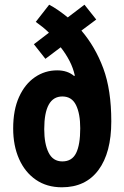

<svg xmlns="http://www.w3.org/2000/svg" viewBox="-20 -786 529 816"><path d="M189 -766Q208 -756 227.5 -742.5Q247 -729 268 -712L339 -766L389 -703L326 -656Q385 -587 419 -495.5Q453 -404 453 -270Q453 -137 398.5 -63.5Q344 10 243 10Q179 10 132.5 -22Q86 -54 61 -110.5Q36 -167 36 -240Q36 -319 61 -374Q86 -429 128.5 -458Q171 -487 223 -487Q267 -487 295 -463L298 -465Q291 -497 275.5 -527Q260 -557 238 -585L173 -536L124 -598L188 -647Q175 -660 160.5 -671.5Q146 -683 132 -693ZM245 -376Q168 -376 168 -237Q168 -175 186.5 -137.5Q205 -100 245 -100Q286 -100 303.5 -135.5Q321 -171 321 -241Q321 -303 303 -339.5Q285 -376 245 -376Z"/></svg>

Font: Noto Sans Armenian ExtraCondensed
Style: Bold
Weight: 700
Width: 2
Designer: Monotype Design Team
Foundry: Monotype Imaging Inc.
Version: Version 2.008; ttfautohint (v1.8.4.7-5d5b)